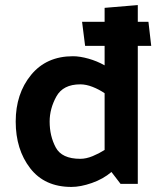

<svg xmlns="http://www.w3.org/2000/svg" viewBox="-20 -726 632 758"><path d="M297 -393Q229 -393 202.5 -345Q176 -297 176 -246Q176 -189 200 -144Q224 -99 297 -99Q320 -99 345.5 -109.5Q371 -120 393 -134V-358Q371 -373 345.5 -383Q320 -393 297 -393ZM577 -545H524V0H456L420 -47Q387 -19 342.5 -3.5Q298 12 262 12Q156 12 99 -62Q42 -136 42 -246Q42 -356 102.5 -430Q163 -504 268 -504Q295 -504 329 -494.5Q363 -485 393 -468V-545H316L304 -640H393V-695L524 -706V-640H566Z"/></svg>

Font: Palanquin
Style: Bold
Weight: 700
Designer: Pria Ravichandran
Version: Version 1.0.4